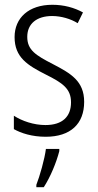

<svg xmlns="http://www.w3.org/2000/svg" viewBox="-20 -562 408 803"><path d="M332 -136C332 -223 276 -255 201 -294C129 -331 94 -353 94 -408C94 -463 134 -495 198 -495C236 -495 276 -483 305 -465L327 -510C291 -530 247 -542 199 -542C100 -542 41 -487 41 -407C41 -322 95 -289 172 -250C242 -215 277 -191 277 -134C277 -75 242 -39 170 -39C121 -39 72 -56 38 -78V-22C68 -5 114 10 171 10C275 10 332 -44 332 -136ZM228 70V61H172C167 102 146 176 132 211V221H163C191 178 216 117 228 70Z"/></svg>

Font: Noto Sans Arabic Cond Light
Style: Regular
Weight: 300
Width: 3
Designer: Monotype Design Team, Nadine Chahine, Nizar Qandah and Khaled Hosny
Foundry: Monotype Imaging Inc.
Version: Version 2.012